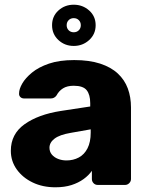

<svg xmlns="http://www.w3.org/2000/svg" viewBox="-20 -785 630 815"><path d="M215 10Q161 10 118.5 -10.5Q76 -31 51 -66Q26 -101 26 -145Q26 -216 84 -257.5Q142 -299 238 -314L363 -333V-347Q363 -383 348 -402Q333 -421 293 -421Q265 -421 247.5 -410Q230 -399 220 -380Q211 -367 195 -367H83Q72 -367 66 -373.5Q60 -380 61 -389Q61 -407 74.5 -430.5Q88 -454 116 -477Q144 -500 188 -515Q232 -530 295 -530Q359 -530 405 -515Q451 -500 480 -473Q509 -446 522.5 -409.5Q536 -373 536 -329V-25Q536 -15 528.5 -7.5Q521 0 511 0H395Q384 0 377 -7.5Q370 -15 370 -25V-60Q357 -41 335 -25Q313 -9 283.5 0.5Q254 10 215 10ZM262 -104Q291 -104 314.5 -116.5Q338 -129 351.5 -155.5Q365 -182 365 -222V-236L280 -221Q233 -213 211.5 -196.5Q190 -180 190 -158Q190 -141 200 -129Q210 -117 226.5 -110.5Q243 -104 262 -104ZM293 -590Q255 -590 228 -615Q201 -640 201 -678Q201 -716 228 -740.5Q255 -765 293 -765Q331 -765 358.5 -740.5Q386 -716 386 -678Q386 -640 358.5 -615Q331 -590 293 -590ZM293 -648Q306 -648 314.5 -656.5Q323 -665 323 -678Q323 -691 314.5 -699.5Q306 -708 293 -708Q280 -708 271.5 -699.5Q263 -691 263 -678Q263 -665 271.5 -656.5Q280 -648 293 -648Z"/></svg>

Font: Rubik Light
Style: Bold
Weight: 700
Version: Version 2.104